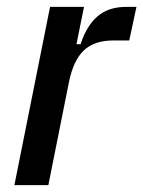

<svg xmlns="http://www.w3.org/2000/svg" viewBox="-20 -540 418 560"><path d="M22 0 126 -520H225L203 -411H215Q232 -464 264 -492Q296 -520 349 -520H378L357 -422H311Q255 -422 224.5 -393Q194 -364 181 -300L121 0Z"/></svg>

Font: IBM Plex Sans Condensed Medium
Style: Italic
Weight: 500
Width: 3
Italic angle: -11°
Designer: Mike Abbink, Paul van der Laan, Pieter van Rosmalen
Foundry: Bold Monday
Version: Version 1.3